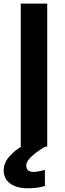

<svg xmlns="http://www.w3.org/2000/svg" viewBox="-32 -806 359 1055"><path d="M82 0V-786.1H227.5V0ZM-11.7 130.9Q-11.7 88.9 20.5 52.7Q52.7 16.6 92.8 -4.9H224.6Q178.7 20.5 145.5 49.8Q112.3 79.1 112.3 102.5Q112.3 138.7 151.4 138.7Q173.8 138.7 214.8 127.9V215.8Q174.8 228.5 121.1 228.5Q58.6 228.5 23.4 202.1Q-11.7 175.8 -11.7 130.9Z"/></svg>

Font: Gothic A1 ExtraBold
Style: Regular
Weight: 800
Designer: HanYang I&C Co.,Ltd.
Foundry: HanYang I&C Co.,Ltd.
Version: Version 2.50